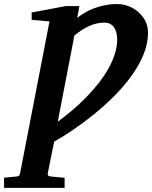

<svg xmlns="http://www.w3.org/2000/svg" viewBox="-104 -707 748 945"><path d="M409.2 -595.7Q372.1 -595.7 335.7 -579.3Q299.3 -563 262.2 -532.2L180.2 -107.9Q215.8 -133.8 251.5 -164.1Q287.1 -194.3 319.6 -227.5Q352.1 -260.7 379.9 -295.9Q407.7 -331.1 428.5 -367.4Q449.2 -403.8 460.9 -440.4Q472.7 -477.1 472.7 -512.7Q472.7 -550.8 456.5 -573.2Q440.4 -595.7 409.2 -595.7ZM473.1 -687Q500.5 -687 527.6 -677Q554.7 -667 576.2 -648.4Q597.7 -629.9 611.1 -604Q624.5 -578.1 624.5 -545.9Q624.5 -491.7 602.1 -437.7Q579.6 -383.8 542.2 -332.3Q504.9 -280.8 456.8 -232.9Q408.7 -185.1 357.4 -143.6Q306.2 -102.1 255.6 -67.9Q205.1 -33.7 162.6 -9.8L130.9 147Q129.9 152.8 133.3 157Q136.7 161.1 149.9 162.1L213.9 168V217.8H-84V167.5L-24.9 162.1Q-15.1 161.1 -11.5 158.7Q-7.8 156.2 -5.4 147.5L139.6 -601.6L51.8 -609.4V-645.5L220.7 -677.2H286.6L275.9 -618.7Q291 -630.9 311 -643.1Q331.1 -655.3 356 -665Q380.9 -674.8 410.2 -680.9Q439.5 -687 473.1 -687Z"/></svg>

Font: Charis SIL Eur
Style: Bold Italic
Weight: 700
Italic angle: -11°
Foundry: SIL International
Version: Version 5.000